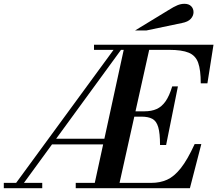

<svg xmlns="http://www.w3.org/2000/svg" viewBox="-127 -989 1142 1009"><path d="M-48 -20 480 -741 514 -734 -7 -20ZM-107 0V-28H95V0ZM137 -230V-260H426V-230ZM271 0V-28H669Q714 -28 751 -44.5Q788 -61 823 -105Q858 -149 896 -232H931L871 0ZM365 0 529 -754H663L495 0ZM714 -227Q714 -289 704.5 -321Q695 -353 673.5 -364.5Q652 -376 616 -376H529V-404H632Q669 -404 696 -416Q723 -428 743 -456.5Q763 -485 778 -535H808L746 -227ZM928 -551Q928 -621 914.5 -659Q901 -697 865 -712Q829 -727 762 -727H367V-754H995L963 -551ZM583 -829 757 -935Q787 -954 805.5 -961.5Q824 -969 842 -969Q865 -969 877.5 -956.5Q890 -944 890 -925Q890 -906 875.5 -890Q861 -874 829 -868L643 -829Z"/></svg>

Font: Libre Bodoni Medium
Style: Italic
Weight: 500
Italic angle: -13°
Designer: Pablo Impallari, Rodrigo Fuenzalida
Foundry: Impallari Type
Version: Version 2.005;gftools[0.9.23]